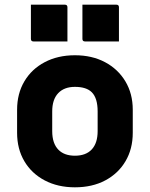

<svg xmlns="http://www.w3.org/2000/svg" viewBox="-20 -788 640 820"><path d="M300 -552Q373 -552 428.5 -522.5Q484 -493 515.5 -440.5Q547 -388 547 -319V-221Q547 -152 516 -99.5Q485 -47 429.5 -17.5Q374 12 300 12Q227 12 171 -17.5Q115 -47 84 -99.5Q53 -152 53 -221V-319Q53 -388 84 -440.5Q115 -493 171 -522.5Q227 -552 300 -552ZM300 -417Q254 -417 228.5 -390Q203 -363 203 -312V-228Q203 -175 230 -148Q255 -123 300 -123Q347 -123 372 -150Q397 -177 397 -228V-312Q397 -369 372 -394Q349 -417 300 -417ZM112 -768H257Q268 -768 268 -757V-611H123Q112 -611 112 -622ZM332 -768H477Q488 -768 488 -757V-611H343Q332 -611 332 -622Z"/></svg>

Font: Recursive Mn Lnr St XBd
Style: Regular
Weight: 800
Monospace: yes
Version: Version 1.079;hotconv 1.0.112;makeotfexe 2.5.65598; ttfautoh